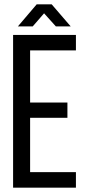

<svg xmlns="http://www.w3.org/2000/svg" viewBox="-20 -860 400 880"><path d="M130 -739 182 -799 236 -739H304L217 -840H148L62 -739ZM289 -390H118V-629H328V-700H40V0H328V-71H118V-320H289Z"/></svg>

Font: SVN-Bebas Neue
Style: Regular
Weight: 400
Designer: Ryoichi Tsunekawa
Foundry: Ryoichi Tsunekawa
Version: Version 001.003